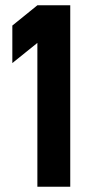

<svg xmlns="http://www.w3.org/2000/svg" viewBox="-20 -710 333 730"><path d="M122.1 -546.9 26.9 -470.2V-612.8L122.1 -689.9H247.1V0H122.1Z"/></svg>

Font: D-DIN Condensed
Style: DINCondensed-Bold
Weight: 700
Width: 3
Designer: Charles Nix
Foundry: Datto Inc.
Version: Version 1.10